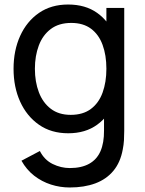

<svg xmlns="http://www.w3.org/2000/svg" viewBox="-20 -575 640 850"><path d="M288.5 255Q246 255 205.5 242Q165 229 131.2 202.8Q97.5 176.5 75 136.5L156.5 93.5Q176.5 133 213.2 151Q250 169 289 169Q340.5 169 374.5 150.2Q408.5 131.5 424.8 94.5Q441 57.5 440.5 2.5V-145H451V-540H530V3.5Q530 25.5 528.8 46Q527.5 66.5 523.5 86.5Q513 144 482 181.2Q451 218.5 402 236.8Q353 255 288.5 255ZM282 15Q206.5 15 152.5 -22.8Q98.5 -60.5 69.2 -125Q40 -189.5 40 -270.5Q40 -351.5 69.2 -416Q98.5 -480.5 152.5 -517.8Q206.5 -555 281.5 -555Q358 -555 410 -518Q462 -481 488.8 -416.5Q515.5 -352 515.5 -270.5Q515.5 -190 488.8 -125.2Q462 -60.5 410 -22.8Q358 15 282 15ZM293 -66.5Q347.5 -66.5 382.5 -92.8Q417.5 -119 434.2 -165.2Q451 -211.5 451 -270.5Q451 -330.5 434.2 -376.2Q417.5 -422 383 -447.8Q348.5 -473.5 295.5 -473.5Q240.5 -473.5 204.8 -446.5Q169 -419.5 151.8 -373.5Q134.5 -327.5 134.5 -270.5Q134.5 -213 152 -166.8Q169.5 -120.5 204.8 -93.5Q240 -66.5 293 -66.5Z"/></svg>

Font: Manrope ExtraLight Medium
Style: Regular
Weight: 500
Version: Version 4.504